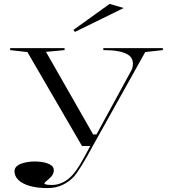

<svg xmlns="http://www.w3.org/2000/svg" viewBox="-20 -746 884 981"><path d="M223 215Q170 215 132 204Q94 193 74 173.5Q54 154 54 129Q54 116 62.5 106.5Q71 97 86.5 91Q102 85 120.5 82Q139 79 159 79Q184 79 206 84Q228 89 241.5 98.5Q255 108 255 124Q255 136 249 146.5Q243 157 229 169Q218 178 212.5 183Q207 188 207 191Q207 199 247 199Q275 199 303 185Q331 171 353 145Q373 122 394.5 85Q416 48 441 0H399L120 -480L32 -490V-500H310V-490L215 -481L456 -59H473L651 -386Q655 -393 657 -402Q659 -411 659 -421Q659 -437 651.5 -449.5Q644 -462 626 -471Q608 -480 579.5 -485Q551 -490 508 -490V-500H812V-490L722 -480L454 0Q422 60 397 100Q372 140 359 155Q333 183 299 199Q265 215 223 215ZM363 -583 355 -593 540 -726 612 -705Z"/></svg>

Font: Kalnia SemiExpanded Light
Style: Regular
Weight: 300
Width: 6
Designer: Frida Medrano
Foundry: Frida Medrano
Version: Version 1.105